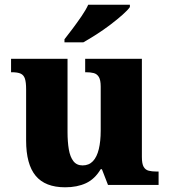

<svg xmlns="http://www.w3.org/2000/svg" viewBox="-20 -786 720 816"><path d="M257 10Q172 10 131.5 -39Q91 -88 91 -189V-407Q91 -436 86 -451.5Q81 -467 68 -473Q55 -479 30 -479H27V-536H267V-226Q267 -183 272.5 -151Q278 -119 292 -101Q306 -83 331 -83Q358 -83 375 -101Q392 -119 400 -152.5Q408 -186 408 -231V-418Q408 -446 400 -459Q392 -472 378 -475.5Q364 -479 346 -479H342V-536H583V-119Q583 -90 590.5 -77Q598 -64 612 -60.5Q626 -57 644 -57H654V0H439L413 -67H408Q383 -25 345.5 -7.5Q308 10 257 10ZM254 -619Q269 -638 288.5 -664Q308 -690 326.5 -717Q345 -744 355 -766H532V-756Q523 -743 500.5 -723Q478 -703 449 -681Q420 -659 389.5 -639.5Q359 -620 334 -606H254Z"/></svg>

Font: Noto Serif Armenian ExtraBold
Style: Regular
Weight: 800
Version: Version 2.007